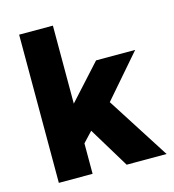

<svg xmlns="http://www.w3.org/2000/svg" viewBox="-107 -810 818 901"><g transform="rotate(-15 301.5 -360.0)"><path d="M68 0V-720H232V-341L385.5 -510H575.5L397 -304L591.5 0H397.5L278 -197L232 -148V0Z"/></g></svg>

Font: Geologica Thin Roman
Style: Bold
Weight: 700
Version: Version 1.010;gftools[0.9.28]